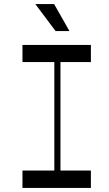

<svg xmlns="http://www.w3.org/2000/svg" viewBox="-20 -920 535 940"><path d="M320 -768 245 -900H153L252 -768ZM425 -616V-700H90V-616H246V-85H90V0H425V-85H276V-616Z"/></svg>

Font: Space Cowgirl
Style: Regular
Weight: 400
Designer: Valery Marier
Foundry: Valery Marier
Version: Version 1.000;hotconv 1.0.109;makeotfexe 2.5.65596